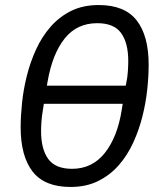

<svg xmlns="http://www.w3.org/2000/svg" viewBox="-20 -730 640 762"><path d="M260 12Q157 12 109.5 -49Q62 -110 62 -225Q62 -269 67.5 -322Q73 -375 86.5 -429Q100 -483 123 -533.5Q146 -584 180.5 -623.5Q215 -663 262 -686.5Q309 -710 372 -710Q475 -710 522.5 -649Q570 -588 570 -473Q570 -429 564.5 -376Q559 -323 545.5 -269Q532 -215 509 -164.5Q486 -114 451.5 -74.5Q417 -35 369.5 -11.5Q322 12 260 12ZM266 -60Q346 -60 396 -123Q446 -186 463 -293L467 -318H154L150 -292Q146 -269 144.5 -248Q143 -227 143 -210Q143 -138 171.5 -99Q200 -60 266 -60ZM166 -390H479L481 -400Q486 -423 487.5 -447Q489 -471 489 -488Q489 -560 460.5 -599Q432 -638 366 -638Q285 -638 236.5 -577Q188 -516 169 -407Z"/></svg>

Font: IBM Plex Mono
Style: Italic
Weight: 400
Italic angle: -9°
Monospace: yes
Designer: Mike Abbink, Paul van der Laan, Pieter van Rosmalen
Foundry: Bold Monday
Version: Version 2.3